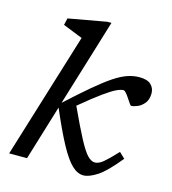

<svg xmlns="http://www.w3.org/2000/svg" viewBox="-111 -833 835 934"><g transform="rotate(15 306.0 -366.0)"><path d="M335 -742 201 -303.5Q271 -367.5 321.2 -410Q371.5 -452.5 408.5 -477Q445.5 -501.5 475.8 -511.8Q506 -522 536 -522Q575.5 -522 593.8 -504.5Q612 -487 612 -461Q612 -430 597.2 -411.5Q582.5 -393 563.5 -385Q544.5 -377 531.5 -377Q528.5 -377 521.5 -387.5Q514.5 -398 506 -410.5Q498 -423 490 -432Q482 -441 476.5 -441Q463 -441 441.2 -430.8Q419.5 -420.5 379.8 -392Q340 -363.5 274 -308.5Q319 -211 347 -158.2Q375 -105.5 394.2 -85.2Q413.5 -65 432.5 -65Q451.5 -65 474.8 -84.5Q498 -104 537.5 -146.5L566 -119.5Q503.5 -42.5 462.8 -16.2Q422 10 394 10Q364.5 10 336 -17Q307.5 -44 273.2 -107Q239 -170 193 -277.5L108.5 0H18.5L213.5 -633.5L114.5 -673L122.5 -707.5L314 -742Z"/></g></svg>

Font: Newsreader Caption
Style: Italic
Weight: 400
Italic angle: -17°
Designer: Hugues Gentile
Foundry: Production Type
Version: Version 1.001